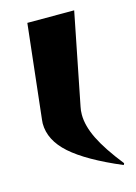

<svg xmlns="http://www.w3.org/2000/svg" viewBox="-94 -620 486 685"><g transform="rotate(-15 148.5 -277.5)"><path d="M36 -206 37 -219 76 -567H249L182 -229Q179 -216 179 -200Q179 -159 203 -110Q227 -61 280 6L277 12Q152 -41 94 -92.5Q36 -144 36 -206Z"/></g></svg>

Font: Tiejili SC
Style: Regular
Weight: 400
Designer: Buernia
Foundry: Ershou Xiaoxi Press
Version: Version 1.100